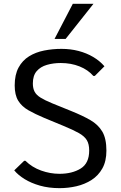

<svg xmlns="http://www.w3.org/2000/svg" viewBox="-20 -977 637 1007"><path d="M292.5 9.8Q235.8 9.8 189.5 -3.4Q143.1 -16.6 108.9 -37.8Q74.7 -59.1 54.7 -83.5L106.9 -133.8H113.3Q147.9 -99.6 195.6 -82.5Q243.2 -65.4 292 -65.4Q358.4 -65.4 403.1 -93Q447.8 -120.6 447.8 -187.5Q447.8 -221.2 435.5 -241.7Q423.3 -262.2 393.6 -279.1Q363.8 -295.9 311.5 -317.4L212.4 -358.4Q163.6 -378.9 128.7 -398.9Q93.8 -418.9 75.4 -449Q57.1 -479 57.1 -528.8Q57.1 -585.4 77.4 -622.8Q97.7 -660.2 132.3 -681.6Q167 -703.1 211.2 -711.9Q255.4 -720.7 302.7 -720.7Q350.1 -720.7 392.1 -709.7Q434.1 -698.7 468.8 -678.2Q503.4 -657.7 527.8 -629.4L477.1 -578.6H469.7Q441.9 -610.8 397.2 -628.7Q352.5 -646.5 298.8 -646.5Q259.3 -646.5 225.8 -636.7Q192.4 -627 172.4 -603.8Q152.3 -580.6 152.3 -539.1Q152.3 -513.7 161.4 -496.3Q170.4 -479 192.6 -465.1Q214.8 -451.2 253.9 -435.1L354 -394.5Q412.1 -371.1 453.4 -347.4Q494.6 -323.7 516.4 -287.1Q538.1 -250.5 538.1 -187Q538.1 -131.3 516.8 -93.5Q495.6 -55.7 460 -33Q424.3 -10.3 380.9 -0.2Q337.4 9.8 292.5 9.8ZM266.1 -772.9 361.8 -957H470.2L324.2 -772.9Z"/></svg>

Font: Comme
Style: Regular
Weight: 400
Designer: Vernon Adams
Foundry: Vernon Adams
Version: Version 1.000;gftools[0.9.27]